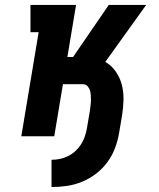

<svg xmlns="http://www.w3.org/2000/svg" viewBox="-20 -550 640 775"><path d="M188 205V95Q205 95 222 91.5Q239 88 255 80Q271 72 284.5 59.5Q298 47 307.5 32Q317 17 322.5 0.5Q328 -16 331 -33L343 -104Q344 -114 345.5 -124.5Q347 -135 347 -145.5Q347 -156 346.5 -166Q346 -176 343 -185.5Q340 -195 333 -202.5Q326 -210 315 -210H234L199 0H66L136 -420H103V-530H287L252 -320H275L419 -530H570L405 -300Q430 -286 447 -261.5Q464 -237 471.5 -208.5Q479 -180 478.5 -148.5Q478 -117 473 -86L461 -15Q456 16 445 46Q434 76 414.5 103Q395 130 368.5 150.5Q342 171 311.5 183.5Q281 196 250 200.5Q219 205 188 205Z"/></svg>

Font: Iosevka Slab XBdEx
Style: Italic
Weight: 800
Width: 7
Italic angle: -9°
Monospace: yes
Designer: Belleve Invis
Foundry: Belleve Invis
Version: Version 11.1.1; ttfautohint (v1.8.3)